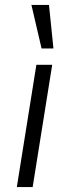

<svg xmlns="http://www.w3.org/2000/svg" viewBox="-20 -756 278 776"><path d="M48 0 127 -494H191L112 0ZM148 -560 107 -736H178L196 -560Z"/></svg>

Font: Nunito Sans 7pt Condensed Light
Style: Italic
Weight: 300
Width: 3
Italic angle: -9°
Designer: Vernon Adams
Foundry: Vernon Adams
Version: Version 3.101;gftools[0.9.27]